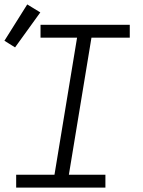

<svg xmlns="http://www.w3.org/2000/svg" viewBox="-25 -847 645 867"><path d="M48 0V-58H221L323 -677H158V-735H561V-677H388L286 -58H451V0ZM43 -633 -5 -663 98 -827 157 -791Z"/></svg>

Font: Iosevka Slab Light Extended
Style: Italic
Weight: 300
Width: 7
Italic angle: -9°
Monospace: yes
Designer: Belleve Invis
Foundry: Belleve Invis
Version: Version 11.1.0; ttfautohint (v1.8.3)